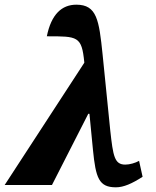

<svg xmlns="http://www.w3.org/2000/svg" viewBox="-49 -790 665 820"><path d="M-29 0H173L328 -304H333L348 -150C360 -30 373 10 446 10C479 10 515 -6 560 -35L545 -103C529 -94 505 -87 486 -87C440 -87 434 -123 422 -232L389 -559C374 -704 365 -770 277 -770C215 -770 170 -729 151 -635C283 -635 300 -636 311 -524V-522Z"/></svg>

Font: Noto Serif SemiCondensed Black
Style: Italic
Weight: 900
Width: 4
Italic angle: -12°
Designer: Monotype Design Team
Foundry: Monotype Imaging Inc.
Version: Version 2.014